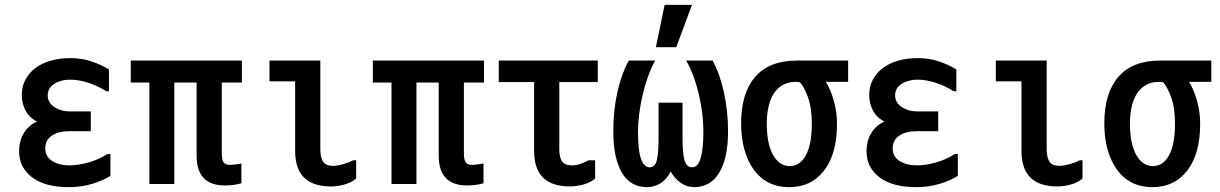

<svg xmlns="http://www.w3.org/2000/svg" viewBox="-20 -776 5040 793"><path d="M59 -150Q59 -196 79.5 -228Q100 -260 133 -274Q101 -290 85.5 -319.5Q70 -349 70 -383Q70 -418 84.5 -446Q99 -474 125 -494Q151 -514 188 -525Q225 -536 270 -536Q318 -536 359 -522Q400 -508 430 -489V-399H419Q383 -422 343.5 -434.5Q304 -447 270 -447Q232 -447 204.5 -430Q177 -413 177 -381Q177 -366 185 -353.5Q193 -341 205.5 -333Q218 -325 233.5 -320.5Q249 -316 265 -316H355V-234H263Q222 -234 194.5 -216Q167 -198 167 -163Q167 -129 195.5 -111Q224 -93 267 -93Q302 -93 344 -104.5Q386 -116 424 -140H436V-50Q408 -31 362 -17Q316 -3 265 -3Q165 -3 112 -44Q59 -85 59 -150Z M792 -435H700V-16H597V-435H520V-526H979V-435H896V-143Q896 -117 903 -106Q910 -95 930 -95Q935 -95 949 -96.5Q963 -98 977 -101V-19Q958 -14 942 -12Q926 -10 909 -10Q792 -10 792 -133Z M1451 -114V-39Q1434 -23 1404.5 -14.5Q1375 -6 1347 -6Q1199 -6 1199 -152V-440H1093V-526H1303V-160Q1303 -127 1314 -109Q1325 -91 1357 -91Q1373 -91 1397.5 -98Q1422 -105 1439 -114Z M1792 -435H1700V-16H1597V-435H1520V-526H1979V-435H1896V-143Q1896 -117 1903 -106Q1910 -95 1930 -95Q1935 -95 1949 -96.5Q1963 -98 1977 -101V-19Q1958 -14 1942 -12Q1926 -10 1909 -10Q1792 -10 1792 -133Z M2438 -114V-39Q2421 -23 2391.5 -14.5Q2362 -6 2334 -6Q2186 -6 2186 -152V-437H2040V-526H2449V-437H2290V-160Q2290 -127 2301 -110Q2312 -93 2344 -93Q2360 -93 2377 -99Q2394 -105 2411 -114Z M2513 -233Q2513 -322 2530.5 -398Q2548 -474 2577 -526H2686Q2669 -495 2656 -458.5Q2643 -422 2634 -383Q2625 -344 2620 -305Q2615 -266 2615 -230Q2615 -155 2627.5 -120Q2640 -85 2663 -85Q2686 -85 2693 -115Q2700 -145 2700 -203V-352H2799V-203Q2799 -145 2807 -115Q2815 -85 2838 -85Q2863 -85 2874 -123.5Q2885 -162 2885 -229Q2885 -310 2865.5 -390Q2846 -470 2814 -526H2923Q2953 -472 2970 -394.5Q2987 -317 2987 -233Q2987 -124 2951 -63.5Q2915 -3 2847 -3Q2817 -3 2791.5 -21Q2766 -39 2750 -68Q2735 -37 2709.5 -20Q2684 -3 2652 -3Q2583 -3 2548 -64Q2513 -125 2513 -233ZM2725 -756H2838L2773 -581H2689Z M3041 -267Q3041 -391 3099 -458.5Q3157 -526 3273 -526H3483V-438H3391Q3411 -406 3424 -359.5Q3437 -313 3437 -265Q3437 -141 3384 -72Q3331 -3 3239 -3Q3193 -3 3156.5 -21Q3120 -39 3094.5 -73.5Q3069 -108 3055 -156.5Q3041 -205 3041 -267ZM3333 -265Q3333 -331 3317 -374.5Q3301 -418 3284 -436Q3279 -437 3275 -437.5Q3271 -438 3268 -438Q3236 -438 3213 -425Q3190 -412 3175.5 -389Q3161 -366 3154 -334.5Q3147 -303 3147 -266Q3147 -182 3173 -136Q3199 -90 3242 -90Q3284 -90 3308.5 -135Q3333 -180 3333 -265Z M3559 -150Q3559 -196 3579.5 -228Q3600 -260 3633 -274Q3601 -290 3585.5 -319.5Q3570 -349 3570 -383Q3570 -418 3584.5 -446Q3599 -474 3625 -494Q3651 -514 3688 -525Q3725 -536 3770 -536Q3818 -536 3859 -522Q3900 -508 3930 -489V-399H3919Q3883 -422 3843.5 -434.5Q3804 -447 3770 -447Q3732 -447 3704.5 -430Q3677 -413 3677 -381Q3677 -366 3685 -353.5Q3693 -341 3705.5 -333Q3718 -325 3733.5 -320.5Q3749 -316 3765 -316H3855V-234H3763Q3722 -234 3694.5 -216Q3667 -198 3667 -163Q3667 -129 3695.5 -111Q3724 -93 3767 -93Q3802 -93 3844 -104.5Q3886 -116 3924 -140H3936V-50Q3908 -31 3862 -17Q3816 -3 3765 -3Q3665 -3 3612 -44Q3559 -85 3559 -150Z M4451 -114V-39Q4434 -23 4404.5 -14.5Q4375 -6 4347 -6Q4199 -6 4199 -152V-440H4093V-526H4303V-160Q4303 -127 4314 -109Q4325 -91 4357 -91Q4373 -91 4397.5 -98Q4422 -105 4439 -114Z M4541 -267Q4541 -391 4599 -458.5Q4657 -526 4773 -526H4983V-438H4891Q4911 -406 4924 -359.5Q4937 -313 4937 -265Q4937 -141 4884 -72Q4831 -3 4739 -3Q4693 -3 4656.5 -21Q4620 -39 4594.5 -73.5Q4569 -108 4555 -156.5Q4541 -205 4541 -267ZM4833 -265Q4833 -331 4817 -374.5Q4801 -418 4784 -436Q4779 -437 4775 -437.5Q4771 -438 4768 -438Q4736 -438 4713 -425Q4690 -412 4675.5 -389Q4661 -366 4654 -334.5Q4647 -303 4647 -266Q4647 -182 4673 -136Q4699 -90 4742 -90Q4784 -90 4808.5 -135Q4833 -180 4833 -265Z"/></svg>

Font: D2Coding ligature
Style: Bold
Weight: 700
Monospace: yes
Designer: Yong-Rak Park; Jeong-Hwan Yoon; Sang-Min Lee;
Foundry: NHN Corporation
Version: Version 1.3.2; Build 20180524